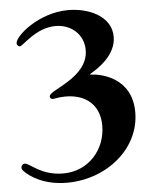

<svg xmlns="http://www.w3.org/2000/svg" viewBox="-53 -785 647 841"><g transform="rotate(-5 270.0 -364.5)"><path d="M208.5 11.4C381.4 11.4 532.3 -109.4 532.3 -270.6C532.3 -423.3 396.7 -449.6 355.1 -451.3C346.9 -451.3 346.9 -452.1 353.7 -456.3C386 -475.5 467 -526.6 467 -608.3C467 -698.2 368.6 -741.5 278.8 -741.5C147.7 -741.5 40.8 -647.7 40.8 -616.5C40.8 -607.2 49.4 -601.6 53.6 -601.6C67.8 -601.6 129.6 -676.5 216.3 -676.8C286.2 -677.2 339.8 -628.6 339.8 -561.1C339.8 -438.2 165.1 -400.9 165.1 -371.8C165.1 -369 166.5 -359.7 177.9 -359.7C186.4 -359.7 204.2 -365.4 234 -365.4C321 -365.4 383.2 -317.5 383.2 -224.4C383.2 -120.4 307.5 -30.5 195 -30.5C96.9 -30.5 52.2 -88.1 30.5 -88.1C21.7 -88.1 14.6 -81 14.6 -71.7C14.6 -66.8 17 -61.8 21 -57.5C45.5 -31.2 106.2 11.4 208.5 11.4Z"/></g></svg>

Font: Margiela Serif Semibold
Style: Regular
Weight: 600
Designer: Andreas Faust, Stefan Endress
Version: Version 1.002;FEAKit 1.0